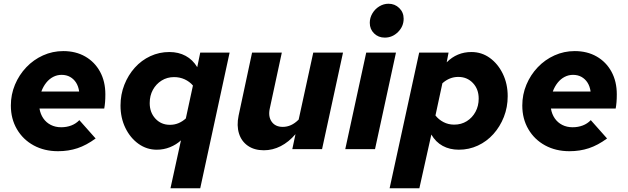

<svg xmlns="http://www.w3.org/2000/svg" viewBox="-20 -797 3356 1026"><path d="M290 11Q217 11 160 -20Q103 -51 70.5 -106.5Q38 -162 38 -233Q38 -292 60 -344.5Q82 -397 120.5 -437.5Q159 -478 210 -501Q261 -524 318 -524Q385 -524 435.5 -495Q486 -466 514.5 -414Q543 -362 543 -293Q543 -270 541.5 -251.5Q540 -233 537 -217H191Q196 -187 211.5 -164.5Q227 -142 251.5 -129.5Q276 -117 307 -117Q336 -117 361 -126.5Q386 -136 404 -155L491 -57Q442 -21 394 -5Q346 11 290 11ZM201 -308H403Q399 -336 386.5 -355.5Q374 -375 354.5 -386Q335 -397 309 -397Q285 -397 264 -386Q243 -375 227 -355Q211 -335 201 -308Z M891 209 947 -47Q922 -24 888.5 -10.5Q855 3 818 3Q764 3 720 -28.5Q676 -60 650 -113.5Q624 -167 624 -233Q624 -292 644.5 -344Q665 -396 700.5 -435.5Q736 -475 783.5 -497Q831 -519 885 -519Q934 -519 972 -498.5Q1010 -478 1034 -438L1050 -516H1207L1050 209ZM888 -130Q912 -130 933 -138.5Q954 -147 973 -164L1011 -340Q993 -361 967 -373Q941 -385 910 -385Q873 -385 843.5 -366.5Q814 -348 797 -317Q780 -286 780 -246Q780 -196 810.5 -163Q841 -130 888 -130Z M1390 6Q1339 6 1304.5 -18Q1270 -42 1257 -84Q1244 -126 1255 -179L1327 -516H1486L1422 -219Q1412 -175 1431.5 -147Q1451 -119 1491 -119Q1514 -119 1535 -128.5Q1556 -138 1576 -158L1654 -516H1813L1701 0H1542L1559 -80Q1523 -38 1480 -16Q1437 6 1390 6Z M2036 -596Q2002 -596 1979 -618.5Q1956 -641 1956 -675Q1956 -702 1970 -725.5Q1984 -749 2007 -763Q2030 -777 2056 -777Q2090 -777 2113.5 -754Q2137 -731 2137 -697Q2137 -656 2107 -626Q2077 -596 2036 -596ZM1825 0 1937 -516H2096L1984 0Z M2062 209 2220 -516H2377L2367 -464Q2422 -519 2499 -519Q2554 -519 2597.5 -487.5Q2641 -456 2667 -402.5Q2693 -349 2693 -283Q2693 -224 2672.5 -172Q2652 -120 2616.5 -80.5Q2581 -41 2533.5 -19Q2486 3 2432 3Q2383 3 2345.5 -17.5Q2308 -38 2285 -78L2221 209ZM2429 -386Q2382 -386 2344 -352L2307 -180Q2324 -158 2350 -144.5Q2376 -131 2407 -131Q2445 -131 2474.5 -149.5Q2504 -168 2521 -199.5Q2538 -231 2538 -270Q2538 -321 2507 -353.5Q2476 -386 2429 -386Z M3023 11Q2950 11 2893 -20Q2836 -51 2803.5 -106.5Q2771 -162 2771 -233Q2771 -292 2793 -344.5Q2815 -397 2853.5 -437.5Q2892 -478 2943 -501Q2994 -524 3051 -524Q3118 -524 3168.5 -495Q3219 -466 3247.5 -414Q3276 -362 3276 -293Q3276 -270 3274.5 -251.5Q3273 -233 3270 -217H2924Q2929 -187 2944.5 -164.5Q2960 -142 2984.5 -129.5Q3009 -117 3040 -117Q3069 -117 3094 -126.5Q3119 -136 3137 -155L3224 -57Q3175 -21 3127 -5Q3079 11 3023 11ZM2934 -308H3136Q3132 -336 3119.5 -355.5Q3107 -375 3087.5 -386Q3068 -397 3042 -397Q3018 -397 2997 -386Q2976 -375 2960 -355Q2944 -335 2934 -308Z"/></svg>

Font: Red Hat Text VF
Style: Italic
Weight: 300
Italic angle: -12°
Designer: Pentagram, MCKL
Foundry: Pentagram, MCKL
Version: Version 1.023